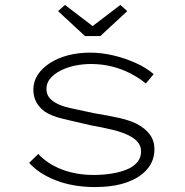

<svg xmlns="http://www.w3.org/2000/svg" viewBox="-20 -747 748 777"><path d="M365 10Q276 10 206.5 -17Q137 -44 98 -88L135 -124Q173 -83 231 -61Q289 -39 358 -39Q397 -39 431.5 -44.5Q466 -50 493 -61Q520 -72 535.5 -90.5Q551 -109 551 -135Q551 -175 499 -200Q475 -212 436.5 -221.5Q398 -231 347 -240Q281 -255 233.5 -266.5Q186 -278 159 -297Q138 -313 126.5 -334.5Q115 -356 115 -384Q115 -417 132.5 -444Q150 -471 181.5 -491.5Q213 -512 254.5 -523Q296 -534 346 -534Q390 -534 437.5 -523Q485 -512 528.5 -492.5Q572 -473 602 -447L570 -409Q544 -431 508.5 -449.5Q473 -468 432.5 -478Q392 -488 348 -488Q314 -488 281.5 -481Q249 -474 223.5 -460.5Q198 -447 183 -429Q168 -411 168 -388Q168 -369 176.5 -356Q185 -343 203 -332Q226 -318 265 -309.5Q304 -301 360 -289Q415 -280 458.5 -270.5Q502 -261 531 -247Q568 -228 586.5 -202.5Q605 -177 605 -143Q605 -96 575 -61.5Q545 -27 491.5 -8.5Q438 10 365 10ZM324 -601 215 -702 243 -727 370 -630H340L467 -727L495 -702L386 -601Z"/></svg>

Font: Lexend Peta ExtraLight
Style: Regular
Weight: 250
Version: Version 1.007